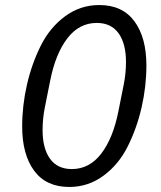

<svg xmlns="http://www.w3.org/2000/svg" viewBox="-20 -730 640 762"><path d="M255 12Q163 12 115.5 -52.5Q68 -117 68 -228Q68 -311 87 -394Q106 -477 142 -549Q178 -621 238.5 -665.5Q299 -710 374 -710Q466 -710 513.5 -645.5Q561 -581 561 -470Q561 -387 542 -304Q523 -221 487 -149Q451 -77 390.5 -32.5Q330 12 255 12ZM265 -59Q335 -59 382 -120.5Q429 -182 450 -289L471 -394Q480 -439 480 -484Q480 -557 450.5 -598Q421 -639 364 -639Q294 -639 247 -577.5Q200 -516 179 -409L158 -304Q149 -259 149 -214Q149 -141 178.5 -100Q208 -59 265 -59Z"/></svg>

Font: Aneliza
Style: Italic
Weight: 400
Italic angle: -11.31°
Designer: Mike Abbink, Paul van der Laan, Pieter van Rosmalen
Foundry: Bold Monday
Version: Version 3.0